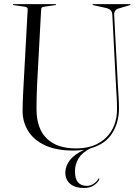

<svg xmlns="http://www.w3.org/2000/svg" viewBox="-20 -720 677 936"><path d="M546 -293 527.5 -649Q527 -660.5 521 -668.2Q515 -676 497.5 -681L434.5 -695Q431 -696 431 -697.5Q431 -700 434.5 -700H613Q616 -700 616 -697.5Q616 -695.5 610 -694L559.5 -679Q547.5 -676 541.5 -667.2Q535.5 -658.5 536.5 -648L555 -298Q556.5 -271 558.2 -244.5Q560 -218 560 -190.5Q560 -122.5 526.2 -69.5Q492.5 -16.5 420 3.5Q380.5 23.5 363 52Q345.5 80.5 345.5 116Q345.5 186 403.5 186Q421 186 436 176.2Q451 166.5 458.5 153Q460.5 149 463 150Q465.5 151.5 463.5 155.5Q456.5 171 437.2 183.8Q418 196.5 389 196.5Q346.5 196.5 322.5 176.5Q298.5 156.5 298.5 121Q298.5 90.5 320 61.8Q341.5 33 390 10Q365 14 336.5 14Q254 14 199.2 -11.8Q144.5 -37.5 117.2 -81.5Q90 -125.5 90 -181Q90 -196 90.8 -219.5Q91.5 -243 92.8 -267Q94 -291 95 -307.5L115 -675Q115.5 -685 99.5 -687.5L46.5 -695Q42.5 -696 42.5 -697.5Q42.5 -700 46 -700H250Q253.5 -700 253.5 -697.5Q253.5 -696 249.5 -695L196.5 -687.5Q187.5 -686.5 184.2 -683.8Q181 -681 180.5 -672.5L161 -311Q159 -273 158.5 -241.5Q158 -210 158 -188.5Q158 -94 207.5 -45.2Q257 3.5 351 3.5Q443.5 3.5 497 -49Q550.5 -101.5 550.5 -189Q550.5 -217 549 -244.2Q547.5 -271.5 546 -293Z"/></svg>

Font: Fraunces 144pt S000 Light
Style: Regular
Weight: 300
Version: Version 1.000; ttfautohint (v1.8.3)